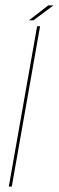

<svg xmlns="http://www.w3.org/2000/svg" viewBox="-20 -689 218 709"><path d="M12.5 0H23.5L128 -592H117ZM87 -614H103.5L177.5 -669H158Z"/></svg>

Font: Anybody Thin
Style: Italic
Weight: 100
Italic angle: -10°
Designer: Tyler Finck
Foundry: Etcetera Type Company
Version: Version 1.114;gftools[0.9.25]